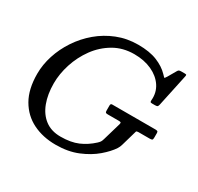

<svg xmlns="http://www.w3.org/2000/svg" viewBox="-162 -952 1190 1155"><g transform="rotate(30 433.5 -375.0)"><path d="M528 -370H828Q836.5 -370 841.8 -367.8Q847 -365.5 847 -356V-325Q847 -311.5 843 -308.2Q839 -305 825 -305H748Q734.5 -305 733 -299.5Q731.5 -294 728.5 -284L702 -192Q699 -182.5 696 -175Q693 -167.5 688 -160Q664.5 -124 618.5 -84.5Q572.5 -45 506 -17.5Q439.5 10 354 10Q265 10 195.2 -24.5Q125.5 -59 85.2 -128.8Q45 -198.5 45 -305Q45 -368.5 65.8 -433Q86.5 -497.5 125.5 -556.2Q164.5 -615 218.8 -660.8Q273 -706.5 340.2 -733.2Q407.5 -760 485 -760Q564 -760 616.8 -738.5Q669.5 -717 702 -683Q715 -670 718 -666.5Q721 -663 731.5 -681L764.5 -738Q768.5 -745 773.2 -747.5Q778 -750 789 -750H811Q822.5 -750 824.2 -747.5Q826 -745 824 -735.5L776.5 -513Q774.5 -503.5 770.8 -499.2Q767 -495 754 -495H733Q723 -495 721 -498.5Q719 -502 719.5 -510Q724.5 -565 696 -607.8Q667.5 -650.5 614.5 -674.8Q561.5 -699 493 -699Q414 -699 352 -662.8Q290 -626.5 247.2 -567.8Q204.5 -509 182.2 -439.8Q160 -370.5 160 -305Q160 -229 182 -170.8Q204 -112.5 247.2 -79.8Q290.5 -47 355 -47Q426 -47 475.5 -68.2Q525 -89.5 567 -128.5Q576 -137 580.8 -144Q585.5 -151 589.5 -165L626 -290Q628.5 -300 625.2 -302.5Q622 -305 611 -305H535Q524 -305 520.5 -308Q517 -311 517 -322V-357Q517 -370 528 -370Z"/></g></svg>

Font: Besley*
Style: Italic
Weight: 400
Italic angle: -13°
Designer: Owen Earl
Foundry: indestructible type*
Version: Version 2.000; ttfautohint (v1.8.3)